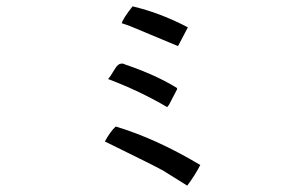

<svg xmlns="http://www.w3.org/2000/svg" viewBox="-20 -623 960 604"><path d="M571 -537 540 -478 389 -541Q376 -546 363 -550Q367 -565 397 -603Q483 -583 571 -537ZM537 -342 512 -294Q509 -290 506 -286Q419 -337 321 -374V-376Q326 -380 340 -404Q344 -410 346 -413Q356 -426 370 -422Q372 -421 374 -420Q471 -387 537 -346ZM610 -104Q595 -74 569 -39Q502 -81 492 -87Q463 -103 322 -172Q316 -175 310 -178Q326 -208 344 -225Q471 -187 610 -104Z"/></svg>

Font: cwTeXYen
Style: Medium
Weight: 500
Version: Version 1.17